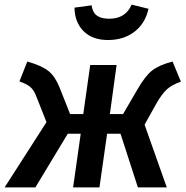

<svg xmlns="http://www.w3.org/2000/svg" viewBox="-43 -810 802 830"><path d="M739 -457Q699 -443 677.5 -423Q656 -403 631 -359L582 -271L678 0H553L478 -232H420L387 0H273L306 -232H250L110 0H-23L158 -282L114 -393Q104 -420 88.5 -433.5Q73 -447 41 -458L75 -544Q138 -526 166.5 -503Q195 -480 214 -433L260 -317H317L347 -529H461L432 -317H489L552 -425Q585 -482 615 -505.5Q645 -529 703 -544ZM279 -777 353 -787Q357 -756 376 -742.5Q395 -729 429 -729Q500 -729 526 -790L599 -772Q585 -709 538.5 -673Q492 -637 424 -637Q356 -637 318 -675.5Q280 -714 279 -777Z"/></svg>

Font: FiraGO Medium
Style: Italic
Weight: 500
Italic angle: -8°
Designer: bBox Type GmbH
Foundry: bBox Type GmbH
Version: Version 1.001